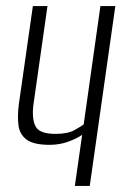

<svg xmlns="http://www.w3.org/2000/svg" viewBox="-20 -611 419 631"><path d="M226 0 250 -168Q235 -157 206 -146Q177 -135 143 -135Q90 -135 67 -152.5Q44 -170 40.5 -200.5Q37 -231 42 -269L88 -591H136L90 -268Q84 -220 97 -195.5Q110 -171 162 -171Q203 -171 225 -183.5Q247 -196 255 -202L310 -591H359L275 0Z"/></svg>

Font: Alumni Sans Light
Style: Italic
Weight: 300
Italic angle: -8°
Version: Version 1.016